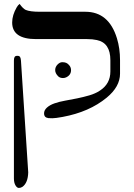

<svg xmlns="http://www.w3.org/2000/svg" viewBox="-20 -637 675 970"><path d="M122.6 233.9Q121.1 286.6 93.8 306.6Q85 312.5 75.4 312.5Q65.9 312.5 58.1 299.3Q50.3 286.1 50.3 264.2V-330.6Q50.3 -342.8 53.7 -348.9Q57.1 -355 67.6 -355Q78.1 -355 81.5 -348.9Q85 -342.8 85.9 -330.6ZM162.1 -439.5Q41.5 -439.5 41.5 -523.4Q41.5 -560.5 64.5 -600.1Q71.3 -611.8 79.1 -617.2Q96.2 -593.3 109.9 -586.9Q131.8 -577.6 181.2 -577.6H411.1Q529.8 -577.6 570.8 -443.4Q586.4 -392.6 586.4 -333V-264.6Q586.4 -199.2 519 -143.6Q431.2 -71.3 296.9 -46.4Q259.8 -39.6 244.6 -39.6Q229.5 -39.6 224.4 -40.3Q219.2 -41 214.4 -43Q202.6 -48.3 202.6 -64.2Q202.6 -80.1 217 -93.3Q231.4 -106.4 254.9 -114.7Q278.3 -123 308.6 -128.4Q338.9 -133.8 370.1 -140.1Q401.4 -146.5 431.6 -155.3Q461.9 -164.1 485.4 -179.7Q537.6 -213.9 537.6 -275.9V-333Q537.6 -420.4 469.7 -434.6Q448.2 -439.5 419.9 -439.5ZM338.9 -282.7Q338.9 -257.8 314 -246.1Q306.6 -242.7 298.3 -242.7Q282.7 -242.7 273.9 -251.5Q258.8 -266.6 258.8 -282.7Q258.8 -298.8 270.5 -310.8Q282.2 -322.8 294.4 -322.8Q306.6 -322.8 314 -319.6Q321.3 -316.4 326.7 -310.5Q338.9 -298.8 338.9 -282.7Z"/></svg>

Font: Cardo-Italic
Style: Italic
Weight: 400
Italic angle: -12°
Designer: David J. Perry
Foundry: David J. Perry
Version: Version 0.991